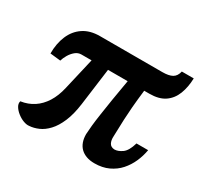

<svg xmlns="http://www.w3.org/2000/svg" viewBox="-132 -775 1000 956"><g transform="rotate(30 368.5 -297.5)"><path d="M135.5 9.5Q121 11.5 102.2 4.5Q83.5 -2.5 66.8 -15.8Q50 -29 40.8 -44.5Q31.5 -60 36 -74.5Q77.5 -80.5 109.8 -101.8Q142 -123 164.8 -159Q187.5 -195 199 -245.5L241.5 -428.5H183.5Q164 -428.5 148.5 -415.5Q133 -402.5 122.2 -384Q111.5 -365.5 107 -349.5L47 -356Q47 -413.5 66 -458.2Q85 -503 123 -528.5Q161 -554 217.5 -554H576Q612.5 -554 632.2 -565Q652 -576 658.5 -605H727Q725.5 -554 710 -514Q694.5 -474 661.5 -451.2Q628.5 -428.5 573.5 -428.5H544Q537 -369 533.5 -326.2Q530 -283.5 528.8 -253Q527.5 -222.5 527 -199.5Q526.5 -176.5 525.5 -156Q524 -133 532.2 -117.5Q540.5 -102 561.5 -101Q581.5 -101 604.8 -117.2Q628 -133.5 642 -182H709Q703 -146.5 688 -112.5Q673 -78.5 648.8 -51.2Q624.5 -24 589.8 -7.8Q555 8.5 509.5 8.5Q483 8.5 463 1.2Q443 -6 429.2 -19.5Q415.5 -33 408.5 -52.5Q401.5 -72 401.5 -96.5Q402.5 -118 405.5 -147.5Q408.5 -177 414.5 -217Q420.5 -257 428.8 -309.5Q437 -362 449 -428.5H336L308 -217Q299.5 -153 281 -109.8Q262.5 -66.5 238.2 -40.8Q214 -15 187.2 -3.5Q160.5 8 135.5 9.5Z"/></g></svg>

Font: Merriweather 24pt Black
Style: Regular
Weight: 900
Designer: Eben Sorkin
Foundry: Eben Sorkin
Version: Version 2.100